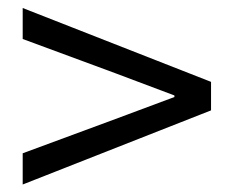

<svg xmlns="http://www.w3.org/2000/svg" viewBox="-20 -616 595 489"><path d="M37.8 -146.1V-225.6L274.3 -313L424.2 -368.9V-372.9L274.3 -429.3L37.8 -516.7V-595.6L517.5 -407.5V-334.9Z"/></svg>

Font: Noto Sans TC Thin
Style: Regular
Weight: 100
Designer: Ryoko NISHIZUKA 西塚涼子 (kana, bopomofo & ideographs); Paul D. Hunt (Latin, Greek & Cyrillic); Sandoll Communications 산돌커뮤니
Foundry: Adobe
Version: Version 2.004-H2;hotconv 1.0.118;makeotfexe 2.5.65603